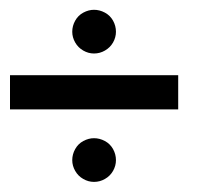

<svg xmlns="http://www.w3.org/2000/svg" viewBox="-20 -376 437 384"><path d="M0 -157.2V-225.6H336.4V-157.2ZM168 -356.4Q179.2 -356.4 189.7 -350.8Q200.2 -345.2 206.1 -334.7Q211.9 -324.2 211.9 -312.5Q211.9 -301.3 206.1 -291Q200.2 -280.8 189.9 -274.9Q179.7 -269 168 -269Q156.7 -269 146.5 -274.9Q136.2 -280.8 130.4 -291Q124.5 -301.3 124.5 -312.5Q124.5 -324.2 130.4 -334.7Q136.2 -345.2 146.7 -350.8Q157.2 -356.4 168 -356.4ZM168 -99.6Q179.2 -99.6 189.7 -94Q200.2 -88.4 206.1 -77.9Q211.9 -67.4 211.9 -55.7Q211.9 -44.4 206.1 -34.2Q200.2 -23.9 189.9 -18.1Q179.7 -12.2 168 -12.2Q156.7 -12.2 146.5 -18.1Q136.2 -23.9 130.4 -34.2Q124.5 -44.4 124.5 -55.7Q124.5 -67.4 130.4 -77.9Q136.2 -88.4 146.7 -94Q157.2 -99.6 168 -99.6Z"/></svg>

Font: Gasq
Style: Regular
Weight: 400
Designer: Husham Jawad
Version: Version 1.00;December 29, 2020;FontCreator 13.0.0.2683 32-bi